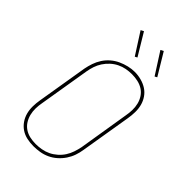

<svg xmlns="http://www.w3.org/2000/svg" viewBox="-283 -1059 1165 1165"><g transform="rotate(45 300.0 -476.0)"><path d="M246 8Q217 8 189.5 2Q162 -4 139.5 -19Q117 -34 101.5 -56.5Q86 -79 79 -105.5Q72 -132 72.5 -160.5Q73 -189 78 -218L132 -544Q137 -570 146 -596.5Q155 -623 170.5 -647Q186 -671 208 -690Q230 -709 256 -721Q282 -733 309.5 -739.5Q337 -746 363 -746Q391 -746 419 -738.5Q447 -731 469.5 -716.5Q492 -702 507.5 -679.5Q523 -657 530 -630.5Q537 -604 536.5 -575Q536 -546 531 -517L477 -191Q473 -164 464 -138Q455 -112 439 -88Q423 -64 401 -44.5Q379 -25 353 -13Q327 -1 299.5 3.5Q272 8 246 8ZM246 -11Q270 -11 295.5 -15.5Q321 -20 344 -31Q367 -42 387.5 -60Q408 -78 422 -100Q436 -122 444 -146Q452 -170 457 -194L510 -520Q515 -546 515.5 -572Q516 -598 510 -622Q504 -646 490.5 -666.5Q477 -687 456.5 -700Q436 -713 411 -718.5Q386 -724 360 -724Q336 -724 311.5 -719.5Q287 -715 263.5 -703.5Q240 -692 220.5 -674Q201 -656 187 -634.5Q173 -613 165 -589Q157 -565 153 -541L99 -215Q94 -189 93.5 -163.5Q93 -138 99 -114Q105 -90 118 -69.5Q131 -49 151 -35.5Q171 -22 195.5 -16.5Q220 -11 246 -11ZM467 -811 378 -950 397 -960 482 -819ZM297 -811 208 -950 227 -960 312 -819Z"/></g></svg>

Font: Iosevka Etoile Thin Oblique
Style: Regular
Weight: 100
Italic angle: -9°
Designer: Belleve Invis
Foundry: Belleve Invis
Version: Version 15.5.2; ttfautohint (v1.8.4)